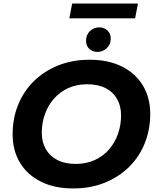

<svg xmlns="http://www.w3.org/2000/svg" viewBox="-20 -1048 884 1080"><path d="M392 12Q286 12 209.5 -26.5Q133 -65 92 -133.5Q51 -202 51 -292Q51 -382 82 -458.5Q113 -535 170.5 -591.5Q228 -648 307.5 -680Q387 -712 484 -712Q590 -712 666.5 -673.5Q743 -635 784 -566.5Q825 -498 825 -408Q825 -318 794 -241.5Q763 -165 705.5 -108.5Q648 -52 568.5 -20Q489 12 392 12ZM406 -126Q465 -126 512.5 -147.5Q560 -169 593 -207Q626 -245 643.5 -294.5Q661 -344 661 -399Q661 -451 639 -490.5Q617 -530 574.5 -552Q532 -574 470 -574Q411 -574 364 -552.5Q317 -531 283.5 -493Q250 -455 232.5 -405.5Q215 -356 215 -301Q215 -249 237.5 -209.5Q260 -170 302.5 -148Q345 -126 406 -126ZM528 -756Q501 -756 482.5 -773Q464 -790 464 -819Q464 -852 486 -873Q508 -894 538 -894Q565 -894 584 -877Q603 -860 603 -830Q603 -798 580.5 -777Q558 -756 528 -756ZM370 -945 386 -1028H756L740 -945Z"/></svg>

Font: Montserrat Thin
Style: Bold Italic
Weight: 700
Italic angle: -11.3°
Version: Version 9.000